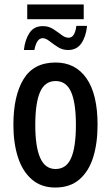

<svg xmlns="http://www.w3.org/2000/svg" viewBox="-20 -830 498 860"><path d="M102 -744V-810H355V-744ZM87 -606Q92 -652 112 -682.5Q132 -713 172 -713Q198 -713 218 -700Q238 -687 255 -674Q272 -661 287 -661Q302 -661 310.5 -675Q319 -689 322 -714H370Q365 -666 344.5 -636Q324 -606 285 -606Q260 -606 239.5 -619Q219 -632 202 -645.5Q185 -659 171 -659Q144 -659 134 -606ZM417 -271Q417 -189 397.5 -126Q378 -63 336 -26.5Q294 10 227 10Q165 10 123 -26Q81 -62 60.5 -125.5Q40 -189 40 -271Q40 -401 85.5 -475.5Q131 -550 229 -550Q318 -550 367.5 -479Q417 -408 417 -271ZM138 -270Q138 -173 160 -123Q182 -73 229 -73Q277 -73 298.5 -122Q320 -171 320 -271Q320 -369 298.5 -418Q277 -467 229 -467Q181 -467 159.5 -418Q138 -369 138 -270Z"/></svg>

Font: Noto Sans ExtraCondensed Medium
Style: Regular
Weight: 500
Width: 2
Designer: Monotype Design Team
Foundry: Monotype Imaging Inc.
Version: Version 2.013; ttfautohint (v1.8.4.7-5d5b)